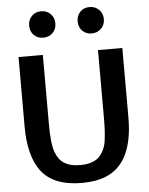

<svg xmlns="http://www.w3.org/2000/svg" viewBox="-67 -1105 909 1175"><g transform="rotate(-5 388.0 -518.0)"><path d="M68.4 0ZM217.8 -356Q217.8 -239.3 236.3 -188.5Q253.9 -139.6 287.1 -118.2Q326.2 -92.8 387.2 -93.3Q481.9 -93.3 518.6 -148.4Q543 -184.6 548.3 -225.1Q556.6 -282.7 556.6 -356V-784.7H706.1V-357.9Q706.1 -78.1 537.1 -8.8Q475.6 16.6 388.7 16.6Q301.8 16.6 239.3 -8.3Q176.8 -33.2 139.6 -82Q68.4 -175.8 68.4 -357.9V-784.7H217.8ZM311 -970.7Q311 -935.5 288.1 -912.6Q265.1 -889.6 229.7 -889.6Q194.3 -889.6 172.1 -912.4Q149.9 -935.1 149.9 -970.5Q149.9 -1005.9 172.4 -1028.8Q194.8 -1051.8 230 -1051.8Q265.1 -1051.8 288.1 -1028.8Q311 -1005.9 311 -970.7ZM608.9 -970.7Q608.9 -936 585.7 -912.8Q562.5 -889.6 527.3 -889.6Q492.2 -889.6 470 -912.4Q447.8 -935.1 447.8 -970.5Q447.8 -1005.9 470.2 -1028.8Q492.7 -1051.8 527.6 -1051.8Q562.5 -1051.8 585.7 -1028.6Q608.9 -1005.4 608.9 -970.7Z"/></g></svg>

Font: Dhyana
Style: Bold
Weight: 700
Foundry: Vernon Adams
Version: Version 1.002; ttfautohint (v0.8.51-6076)